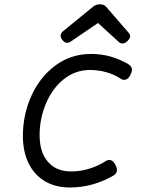

<svg xmlns="http://www.w3.org/2000/svg" viewBox="-20 -833 640 864"><path d="M456.5 -803.7 558.1 -686.5Q565.4 -678.2 565.4 -669.9Q565.4 -659.7 553.7 -648.4Q542 -637.2 530.8 -637.2Q522.5 -637.2 515.1 -643.6L420.9 -729.5L296.9 -645Q290 -640.1 282.2 -640.1Q270.5 -640.1 260.3 -653.8Q252.9 -663.6 252.9 -672.9Q252.9 -683.1 264.2 -692.9L399.9 -803.7Q412.1 -813.5 429.7 -813.5Q447.8 -813.5 456.5 -803.7ZM556.2 -544.9Q573.7 -534.7 573.7 -519Q573.7 -509.3 566.9 -495.6Q555.7 -473.6 538.6 -473.6Q530.3 -473.6 523.4 -478.5Q494.6 -498 458.3 -508.1Q421.9 -518.1 385.3 -518.1Q317.9 -518.1 266.1 -475.8Q214.4 -433.6 186.3 -366Q158.2 -298.3 158.2 -225.1Q158.2 -147.9 195.8 -104.7Q233.4 -61.5 299.8 -61.5Q340.8 -61.5 381.1 -73.7Q421.4 -85.9 456.1 -108.4Q462.9 -113.3 471.7 -113.3Q488.3 -113.3 499.5 -91.3Q506.3 -77.6 506.3 -67.9Q506.3 -52.2 488.8 -42Q396.5 10.7 294.4 10.7Q229.5 10.7 181.6 -17.8Q133.8 -46.4 108.4 -98.9Q83 -151.4 83 -221.2Q83 -316.9 121.3 -401.9Q159.7 -486.8 229.7 -538.6Q299.8 -590.3 390.6 -590.3Q478.5 -590.3 556.2 -544.9Z"/></svg>

Font: Courier Prime Sans
Style: Italic
Weight: 400
Italic angle: -10°
Designer: Alan Dague-Greene
Foundry: Quote-Unquote Apps
Version: Version 3.020